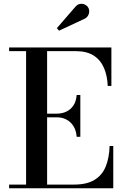

<svg xmlns="http://www.w3.org/2000/svg" viewBox="-20 -1003 666 1023"><path d="M28.5 0V-19.5H119V-730.5H28.5V-750H573.5V-545H554Q552 -598.5 534.2 -640.5Q516.5 -682.5 479.8 -706.5Q443 -730.5 384.5 -730.5H231V-19.5H374Q442.5 -19.5 483.5 -44.5Q524.5 -69.5 543.2 -115.5Q562 -161.5 564 -225H583.5V0ZM388.5 -274Q386 -307.5 371.5 -330.8Q357 -354 334 -366Q311 -378 282.5 -378H206.5V-397.5H282.5Q311 -397.5 334 -408.5Q357 -419.5 371.5 -441.5Q386 -463.5 388.5 -497H408V-274ZM294.5 -839.5 283 -853 380 -965Q391 -979 405 -981.8Q419 -984.5 431.2 -979Q443.5 -973.5 449.5 -963.5Q456 -953.5 455.2 -940.5Q454.5 -927.5 447.2 -917Q440 -906.5 427.5 -901.5Z"/></svg>

Font: Bodoni Moda 11pt Medium
Style: Regular
Weight: 500
Designer: Owen Earl
Foundry: indestructible type
Version: Version 2.004